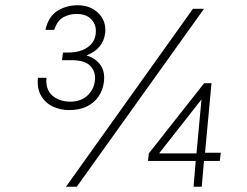

<svg xmlns="http://www.w3.org/2000/svg" viewBox="-20 -709 936 729"><path d="M242.5 -291Q208.5 -291 180 -304.8Q151.5 -318.5 135.8 -346Q120 -373.5 124 -413.5H156.5Q152.5 -368.5 179.2 -345.8Q206 -323 247 -323Q287.5 -323 312.2 -346.5Q337 -370 340.5 -404Q344 -436 323.5 -458.2Q303 -480.5 251.5 -480.5H215.5L219 -509.5H239Q283.5 -509.5 312 -529Q340.5 -548.5 343.5 -582Q347 -613 327.8 -634.5Q308.5 -656 270.5 -656Q243 -656 220 -643.2Q197 -630.5 186 -595.5H152.5Q164 -646.5 198 -667.8Q232 -689 274.5 -689Q323.5 -689 353.5 -659.2Q383.5 -629.5 379.5 -585Q376 -554 357.8 -532.2Q339.5 -510.5 308 -498.5Q340.5 -489 359.5 -464.8Q378.5 -440.5 375 -401.5Q371.5 -368.5 354.8 -343.5Q338 -318.5 309.8 -304.8Q281.5 -291 242.5 -291ZM230.5 0 712.5 -675.5H754.5L271.5 0ZM715 0 723 -98H542L545 -126.5L755 -393H783L758.5 -129H818.5L814.5 -98H754.5L746 0ZM584 -126.5H726L745 -331.5Z"/></svg>

Font: Karla Light
Style: Italic
Weight: 300
Italic angle: -8°
Designer: Jonathan Pinhorn
Version: Version 2.004;gftools[0.9.33]